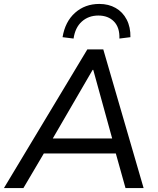

<svg xmlns="http://www.w3.org/2000/svg" viewBox="-46 -956 804 976"><path d="M-26 0 398 -705H479L684 0H592L536 -200L573 -176H144L191 -200L73 0ZM425 -601 210 -231 189 -252H552L530 -231L428 -601ZM328 -760 272 -767Q285 -846 335.5 -891Q386 -936 459 -936Q506 -936 542 -915.5Q578 -895 598 -856.5Q618 -818 617 -767L561 -760Q563 -816 533.5 -846.5Q504 -877 454 -877Q404 -877 370 -846.5Q336 -816 328 -760Z"/></svg>

Font: Mulish ExtraLight Medium
Style: Italic
Weight: 500
Italic angle: -9°
Version: Version 3.603